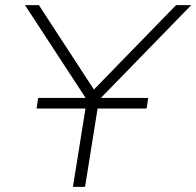

<svg xmlns="http://www.w3.org/2000/svg" viewBox="-20 -725 762 745"><path d="M263 0 321 -362 326 -324 77 -705H131L348 -372H339L663 -705H722L351 -324L368 -362L310 0ZM122 -304 128 -345H555L549 -304Z"/></svg>

Font: Nunito Sans 10pt SemiExpanded ExtraLight
Style: Italic
Weight: 250
Width: 6
Italic angle: -9°
Designer: Vernon Adams
Foundry: Vernon Adams
Version: Version 3.101;gftools[0.9.27]